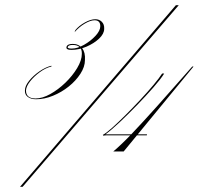

<svg xmlns="http://www.w3.org/2000/svg" viewBox="-20 -543 765 739"><path d="M260 -374Q283 -374 296 -357.5Q309 -341 307 -312Q307 -286 289.5 -259Q272 -232 244.5 -210Q217 -188 184 -174.5Q151 -161 119 -161Q99 -161 87 -170Q75 -179 76 -195Q76 -212 92 -232Q108 -252 132 -268.5Q156 -285 178 -290V-287Q156 -282 133.5 -265.5Q111 -249 96 -230Q81 -211 80 -195Q80 -164 117 -164Q143 -164 173.5 -181Q204 -198 231.5 -224.5Q259 -251 277 -281Q295 -311 295 -336Q296 -370 260 -370Q244 -370 241 -363Q238 -356 256 -356Q278 -356 303.5 -370.5Q329 -385 347.5 -405Q366 -425 366 -442Q366 -465 344 -465Q328 -465 306 -452Q284 -439 267 -419L270 -427Q284 -444 306.5 -456.5Q329 -469 347 -469Q362 -469 372 -459Q382 -449 381 -432Q381 -413 361.5 -394.5Q342 -376 313 -363.5Q284 -351 255 -351Q233 -351 236 -362.5Q239 -374 260 -374ZM57 176 657 -523H668L67 176ZM720 -287H725L456 40H416Q448 13 488 -29Q528 -71 584.5 -134Q641 -197 720 -287ZM386 -26Q387 -26 388 -26Q389 -26 390 -26H546L545 -22H387Q385 -22 382 -21.5Q379 -21 377 -21L376 -24Q388 -30 411.5 -51Q435 -72 463.5 -100.5Q492 -129 520.5 -159.5Q549 -190 571.5 -217Q594 -244 604 -260H612Q599 -239 570.5 -206.5Q542 -174 507.5 -138.5Q473 -103 440.5 -72.5Q408 -42 386 -26Z"/></svg>

Font: Ballet
Style: Regular
Weight: 400
Designer: Maximiliano R. Sproviero
Foundry: Omnibus-Type
Version: Version 1.100